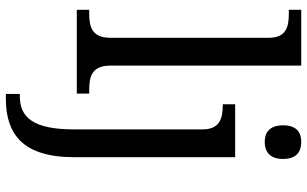

<svg xmlns="http://www.w3.org/2000/svg" viewBox="-215 -585 1040 650"><g transform="rotate(90 305.0 -260.0)"><path d="M25.9 -42H13.2V0H296.9V-42H284.2C237.8 -42 202.1 -51.8 202.1 -113.8V-759.8H13.2V-717.8H25.9C69.3 -717.8 107.9 -710 107.9 -649.9V-113.8C107.9 -51.3 70.8 -42 25.9 -42ZM297.9 240.2H314C372.1 240.2 421.4 226.6 456.5 191.4C491.7 155.8 512.2 97.7 512.2 7.8V-536.1H333V-494.1H335.9C380.4 -494.1 418 -484.4 418 -425.8V8.8C418 148.9 377 192.9 305.2 192.9H297.9ZM404.3 -698.2C404.3 -651.9 429.2 -636.2 460.9 -636.2C491.7 -636.2 518.1 -651.9 518.1 -698.2C518.1 -745.6 491.7 -759.8 460.9 -759.8C429.2 -759.8 404.3 -745.6 404.3 -698.2Z"/></g></svg>

Font: The Erased English
Style: Regular
Weight: 400
Designer: Monotype Design team + ligartures altered by 180 Amsterdam
Foundry: Monotype Imaging Inc.
Version: Version 1.030;Glyphs 3.1.2 (3151)